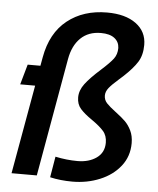

<svg xmlns="http://www.w3.org/2000/svg" viewBox="-54 -811 716 871"><g transform="rotate(5 303.5 -375.0)"><path d="M206 3 222 -92Q274 -81 323 -81Q375 -81 409.5 -105.5Q444 -130 444 -175Q444 -207 426 -227.5Q408 -248 372 -273Q337 -297 319 -317.5Q301 -338 301 -369Q301 -401 323.5 -431Q346 -461 393 -503Q432 -538 447.5 -558.5Q463 -579 463 -608Q462 -636 440.5 -652.5Q419 -669 379 -669Q322 -669 286.5 -634.5Q251 -600 240 -538L145 0H30L102 -405H34L60 -497H118L125 -536Q145 -648 218 -706Q291 -764 399 -764Q482 -764 530.5 -728.5Q579 -693 579 -632Q579 -586 559.5 -554.5Q540 -523 497 -483L479 -467Q448 -440 434.5 -423Q421 -406 421 -388Q421 -368 434.5 -353.5Q448 -339 476 -318Q504 -297 520.5 -281Q537 -265 549 -240.5Q561 -216 561 -183Q561 -123 526 -78.5Q491 -34 433 -10Q375 14 308 14Q253 14 206 3Z"/></g></svg>

Font: Cabin SemiBold
Style: Italic
Weight: 600
Italic angle: -7°
Designer: Pablo Impallari
Foundry: Pablo Impallari. http://www.impallari.com Igino Marini. http://www.ikern.com
Version: Version 2.200